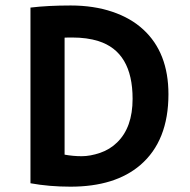

<svg xmlns="http://www.w3.org/2000/svg" viewBox="-20 -682 706 714"><path d="M242.2 12.2Q163.1 12.2 93.3 -0.5V-653.8Q157.7 -661.6 242.9 -661.6Q328.1 -661.6 397.2 -638.4Q466.3 -615.2 512.7 -572.3Q606.4 -486.3 606.4 -331.5Q606.4 -158.2 502 -68.4Q408.2 12.2 242.2 12.2ZM220.2 -106.9Q252 -101.1 283.7 -101.1Q315.4 -101.1 352.1 -113.5Q388.7 -126 415.5 -152.3Q473.1 -208 473.1 -314.5Q473.1 -489.3 345.7 -529.3Q303.7 -542.5 248.5 -542.5H235.4Q228 -542.5 220.2 -542Z"/></svg>

Font: Hammersmith One
Style: Regular
Weight: 400
Designer: Nicole Fally
Foundry: Nicole Fally
Version: Version 1.003